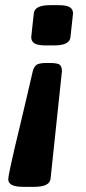

<svg xmlns="http://www.w3.org/2000/svg" viewBox="-20 -545 334 744"><path d="M172 -301Q204 -301 212 -293.5Q220 -286 220 -269L176 147Q173 179 113 179H70Q40 179 26 171.5Q12 164 12 150Q12 142 18.5 110.5Q25 79 36 32Q47 -15 60 -68.5Q73 -122 85 -174.5Q97 -227 107 -269Q111 -285 120.5 -293Q130 -301 161 -301ZM206 -525Q238 -525 250.5 -517Q263 -509 263 -493L253 -401Q250 -369 190 -369H158Q126 -369 113.5 -377Q101 -385 101 -401L111 -493Q114 -525 174 -525Z"/></svg>

Font: Asap VF Beta
Style: Italic
Weight: 400
Italic angle: -6°
Designer: Pablo Cosgaya
Foundry: Pablo Cosgaya
Version: Version 1.007